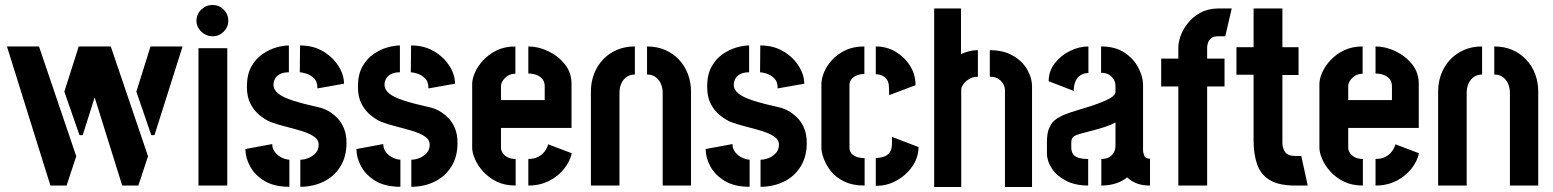

<svg xmlns="http://www.w3.org/2000/svg" viewBox="-20 -747 6252 773"><path d="M472 0 297 -560H426L576 -118L537 0ZM183 0 8 -560H137L287 -118L248 0ZM300 -203 239 -378 297 -560H426L313 -203ZM589 -203 529 -378 586 -560H715L602 -203Z M779 0V-553H895V0ZM836 -601Q810 -601 790.5 -619.5Q771 -638 771 -664Q771 -690 790.5 -708.5Q810 -727 836 -727Q862 -727 880.5 -708.5Q899 -690 899 -664Q899 -638 880.5 -619.5Q862 -601 836 -601Z M1189 5V-104Q1204 -104 1221 -110.5Q1238 -117 1250.5 -130.5Q1263 -144 1263 -164Q1263 -185 1243 -198Q1223 -211 1193 -220Q1163 -229 1129.5 -237.5Q1096 -246 1069 -256Q1048 -265 1026 -282.5Q1004 -300 989 -328Q974 -356 974 -398Q974 -446 991.5 -478Q1009 -510 1036.5 -529Q1064 -548 1092.5 -556Q1121 -564 1143 -564V-456Q1120 -456 1106 -448Q1092 -440 1086.5 -428.5Q1081 -417 1081 -406Q1081 -386 1100 -370.5Q1119 -355 1159.5 -342Q1200 -329 1263 -315Q1282 -311 1301 -300.5Q1320 -290 1337 -273Q1354 -256 1364.5 -231Q1375 -206 1375 -171Q1375 -116 1350 -76Q1325 -36 1282.5 -15.5Q1240 5 1189 5ZM1145 5Q1084 5 1045 -18.5Q1006 -42 987 -77Q968 -112 968 -147L1076 -167Q1076 -149 1086.5 -135Q1097 -121 1113 -113Q1129 -105 1145 -104ZM1258 -391Q1258 -419 1243.5 -432.5Q1229 -446 1212 -451Q1195 -456 1187 -456L1188 -564Q1241 -564 1280.5 -540.5Q1320 -517 1342.5 -481.5Q1365 -446 1365 -410Z M1636 5V-104Q1651 -104 1668 -110.5Q1685 -117 1697.5 -130.5Q1710 -144 1710 -164Q1710 -185 1690 -198Q1670 -211 1640 -220Q1610 -229 1576.5 -237.5Q1543 -246 1516 -256Q1495 -265 1473 -282.5Q1451 -300 1436 -328Q1421 -356 1421 -398Q1421 -446 1438.5 -478Q1456 -510 1483.5 -529Q1511 -548 1539.5 -556Q1568 -564 1590 -564V-456Q1567 -456 1553 -448Q1539 -440 1533.5 -428.5Q1528 -417 1528 -406Q1528 -386 1547 -370.5Q1566 -355 1606.5 -342Q1647 -329 1710 -315Q1729 -311 1748 -300.5Q1767 -290 1784 -273Q1801 -256 1811.5 -231Q1822 -206 1822 -171Q1822 -116 1797 -76Q1772 -36 1729.5 -15.5Q1687 5 1636 5ZM1592 5Q1531 5 1492 -18.5Q1453 -42 1434 -77Q1415 -112 1415 -147L1523 -167Q1523 -149 1533.5 -135Q1544 -121 1560 -113Q1576 -105 1592 -104ZM1705 -391Q1705 -419 1690.5 -432.5Q1676 -446 1659 -451Q1642 -456 1634 -456L1635 -564Q1688 -564 1727.5 -540.5Q1767 -517 1789.5 -481.5Q1812 -446 1812 -410Z M2056 0Q2012 0 1979.5 -16Q1947 -32 1925 -56.5Q1903 -81 1892 -107Q1881 -133 1881 -152V-409Q1881 -429 1892 -454.5Q1903 -480 1925 -504Q1947 -528 1979.5 -544Q2012 -560 2055 -560V-450Q2037 -450 2024.5 -442Q2012 -434 2004.5 -422.5Q1997 -411 1997 -401V-344H2173V-400Q2173 -418 2163 -429.5Q2153 -441 2138 -446Q2123 -451 2107 -451V-560Q2147 -560 2187 -541Q2227 -522 2254 -488.5Q2281 -455 2281 -410V-232H1997V-152Q1997 -143 2003 -132.5Q2009 -122 2022.5 -114.5Q2036 -107 2056 -107ZM2107 0V-107Q2131 -107 2147 -115.5Q2163 -124 2173 -137.5Q2183 -151 2187 -166L2282 -130Q2275 -98 2251.5 -68Q2228 -38 2191 -19Q2154 0 2107 0Z M2359 -379Q2359 -416 2371.5 -449Q2384 -482 2407.5 -507Q2431 -532 2463.5 -546Q2496 -560 2536 -560V-447Q2518 -447 2504 -438Q2490 -429 2482 -412Q2474 -395 2474 -373V0H2359ZM2648 -373Q2648 -393 2640.5 -410Q2633 -427 2619 -437Q2605 -447 2585 -447V-560Q2625 -560 2657.5 -546Q2690 -532 2713.5 -507Q2737 -482 2749.5 -449Q2762 -416 2762 -379V0H2648Z M3042 5V-104Q3057 -104 3074 -110.5Q3091 -117 3103.5 -130.5Q3116 -144 3116 -164Q3116 -185 3096 -198Q3076 -211 3046 -220Q3016 -229 2982.5 -237.5Q2949 -246 2922 -256Q2901 -265 2879 -282.5Q2857 -300 2842 -328Q2827 -356 2827 -398Q2827 -446 2844.5 -478Q2862 -510 2889.5 -529Q2917 -548 2945.5 -556Q2974 -564 2996 -564V-456Q2973 -456 2959 -448Q2945 -440 2939.5 -428.5Q2934 -417 2934 -406Q2934 -386 2953 -370.5Q2972 -355 3012.5 -342Q3053 -329 3116 -315Q3135 -311 3154 -300.5Q3173 -290 3190 -273Q3207 -256 3217.5 -231Q3228 -206 3228 -171Q3228 -116 3203 -76Q3178 -36 3135.5 -15.5Q3093 5 3042 5ZM2998 5Q2937 5 2898 -18.5Q2859 -42 2840 -77Q2821 -112 2821 -147L2929 -167Q2929 -149 2939.5 -135Q2950 -121 2966 -113Q2982 -105 2998 -104ZM3111 -391Q3111 -419 3096.5 -432.5Q3082 -446 3065 -451Q3048 -456 3040 -456L3041 -564Q3094 -564 3133.5 -540.5Q3173 -517 3195.5 -481.5Q3218 -446 3218 -410Z M3461 0Q3413 0 3379.5 -16Q3346 -32 3326 -57Q3306 -82 3296.5 -108Q3287 -134 3287 -152V-408Q3287 -429 3297 -454.5Q3307 -480 3328.5 -504Q3350 -528 3382.5 -544Q3415 -560 3460 -560V-449Q3440 -449 3426 -442Q3412 -435 3406 -425Q3400 -415 3400 -406V-152Q3400 -140 3407 -130.5Q3414 -121 3427.5 -116Q3441 -111 3461 -110ZM3506 1V-111Q3525 -111 3539.5 -116.5Q3554 -122 3562.5 -134.5Q3571 -147 3571 -167V-196L3678 -155Q3678 -113 3653 -77Q3628 -41 3588.5 -19.5Q3549 2 3506 1ZM3560 -364 3559 -393Q3559 -414 3551.5 -425.5Q3544 -437 3532 -442.5Q3520 -448 3506 -448V-560Q3550 -560 3586 -538.5Q3622 -517 3644 -482Q3666 -447 3666 -404Z M3741 6V-713H3849V-529Q3861 -535 3879 -540Q3897 -545 3917 -545V-438Q3896 -438 3881 -428.5Q3866 -419 3858 -407Q3850 -395 3850 -387V6ZM4026 6V-387Q4026 -394 4020.5 -406Q4015 -418 4002 -428Q3989 -438 3965 -438V-545Q4019 -545 4057 -523.5Q4095 -502 4115 -468Q4135 -434 4135 -397V6Z M4361 0Q4309 0 4271.5 -19.5Q4234 -39 4214.5 -69Q4195 -99 4195 -130V-180Q4195 -191 4197.5 -208.5Q4200 -226 4211 -245Q4222 -264 4248 -277Q4264 -286 4291.5 -295Q4319 -304 4349.5 -313Q4380 -322 4407.5 -332.5Q4435 -343 4453 -354Q4471 -365 4471 -378V-399Q4471 -416 4463.5 -428Q4456 -440 4443.5 -447Q4431 -454 4413 -454V-560Q4470 -560 4507.5 -535Q4545 -510 4563.5 -473.5Q4582 -437 4582 -406V-140Q4582 -134 4586.5 -121Q4591 -108 4610 -108V0Q4578 0 4555.5 -9Q4533 -18 4518 -33Q4499 -17 4472 -8.5Q4445 0 4414 0V-107Q4433 -107 4445.5 -114Q4458 -121 4464.5 -133.5Q4471 -146 4471 -160V-254Q4453 -244 4428.5 -236Q4404 -228 4378.5 -221.5Q4353 -215 4333 -209.5Q4313 -204 4305 -199Q4293 -192 4293 -173V-154Q4293 -138 4299.5 -127.5Q4306 -117 4321.5 -112Q4337 -107 4361 -107ZM4303 -381 4202 -420Q4202 -460 4226 -491.5Q4250 -523 4287 -541.5Q4324 -560 4362 -560V-453Q4345 -453 4331.5 -445Q4318 -437 4310.5 -421Q4303 -405 4303 -381Z M4724 0V-399H4655V-511H4724V-557Q4724 -575 4732.5 -600.5Q4741 -626 4760.5 -651.5Q4780 -677 4810.5 -694.5Q4841 -712 4883 -713H4939L4913 -601H4883Q4865 -601 4855.5 -592.5Q4846 -584 4843 -573.5Q4840 -563 4840 -557V-511H4910V-399H4840V0Z M5194 0Q5128 0 5091.5 -22.5Q5055 -45 5041 -86Q5027 -127 5027 -182V-446H4958V-557H5027V-713H5143V-557H5208V-445H5143V-172Q5143 -152 5153.5 -135.5Q5164 -119 5196 -119H5219L5245 0Z M5467 0Q5423 0 5390.5 -16Q5358 -32 5336 -56.5Q5314 -81 5303 -107Q5292 -133 5292 -152V-409Q5292 -429 5303 -454.5Q5314 -480 5336 -504Q5358 -528 5390.5 -544Q5423 -560 5466 -560V-450Q5448 -450 5435.5 -442Q5423 -434 5415.5 -422.5Q5408 -411 5408 -401V-344H5584V-400Q5584 -418 5574 -429.5Q5564 -441 5549 -446Q5534 -451 5518 -451V-560Q5558 -560 5598 -541Q5638 -522 5665 -488.5Q5692 -455 5692 -410V-232H5408V-152Q5408 -143 5414 -132.5Q5420 -122 5433.5 -114.5Q5447 -107 5467 -107ZM5518 0V-107Q5542 -107 5558 -115.5Q5574 -124 5584 -137.5Q5594 -151 5598 -166L5693 -130Q5686 -98 5662.5 -68Q5639 -38 5602 -19Q5565 0 5518 0Z M5770 -379Q5770 -416 5782.5 -449Q5795 -482 5818.5 -507Q5842 -532 5874.5 -546Q5907 -560 5947 -560V-447Q5929 -447 5915 -438Q5901 -429 5893 -412Q5885 -395 5885 -373V0H5770ZM6059 -373Q6059 -393 6051.5 -410Q6044 -427 6030 -437Q6016 -447 5996 -447V-560Q6036 -560 6068.5 -546Q6101 -532 6124.5 -507Q6148 -482 6160.5 -449Q6173 -416 6173 -379V0H6059Z"/></svg>

Font: Stick No Bills ExtraLight
Style: Bold
Weight: 700
Version: Version 2.000